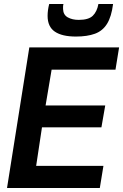

<svg xmlns="http://www.w3.org/2000/svg" viewBox="-20 -936 613 956"><path d="M15 0 126 -700H573L555 -589H237L207 -411H504L485 -302H189L160 -110H495L477 0ZM358 -754Q289 -754 253 -778.5Q217 -803 217 -857Q217 -871 219 -886Q221 -901 225 -916H296Q294 -909 294 -903Q294 -897 294 -891Q295 -862 317.5 -849.5Q340 -837 372 -837Q421 -837 442 -857.5Q463 -878 470 -916H543Q535 -853 513 -817.5Q491 -782 452.5 -768Q414 -754 358 -754Z"/></svg>

Font: Georama SemiBold
Style: Italic
Weight: 600
Italic angle: -9°
Designer: Jean-Baptiste Levee
Foundry: Production Type
Version: Version 1.000